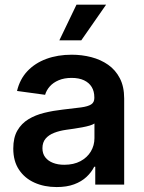

<svg xmlns="http://www.w3.org/2000/svg" viewBox="-20 -773 603 804"><path d="M217.3 10.3Q165.5 10.3 124.5 -8.1Q83.5 -26.4 59.6 -62.3Q35.6 -98.1 35.6 -150.9Q35.6 -196.8 52.7 -226.3Q69.8 -255.9 99.1 -273.7Q128.4 -291.5 165.5 -300.5Q202.6 -309.6 242.2 -314Q290 -319.3 319.1 -323.2Q348.1 -327.1 361.6 -335.7Q375 -344.2 375 -362.3V-365.2Q375 -390.6 364 -408.7Q353 -426.8 331.8 -436.8Q310.5 -446.8 279.8 -446.8Q249 -446.8 225.8 -437Q202.6 -427.2 188.5 -411.1Q174.3 -395 168.9 -376L51.3 -392.1Q63 -441.4 94.7 -475.1Q126.5 -508.8 174.1 -526.4Q221.7 -543.9 280.3 -543.9Q322.8 -543.9 362.3 -533.7Q401.9 -523.4 432.9 -501.7Q463.9 -480 481.9 -445.1Q500 -410.2 500 -360.4V0H378.9V-74.7H374.5Q362.8 -51.3 342 -32Q321.3 -12.7 290.5 -1.2Q259.8 10.3 217.3 10.3ZM249 -83Q288.6 -83 316.9 -98.1Q345.2 -113.3 360.4 -138.7Q375.5 -164.1 375.5 -194.3V-255.9Q369.6 -251.5 356 -247.3Q342.3 -243.2 325 -240Q307.6 -236.8 289.8 -234.1Q272 -231.4 257.3 -229.5Q229.5 -225.6 206.8 -216.8Q184.1 -208 170.9 -192.4Q157.7 -176.8 157.7 -152.3Q157.7 -129.9 169.4 -114.5Q181.2 -99.1 201.7 -91.1Q222.2 -83 249 -83ZM228.5 -604 300.3 -753.4H424.3L320.3 -604Z"/></svg>

Font: Inter 20pt SemiBold
Style: Regular
Weight: 600
Version: Version 4.001;git-66647c0bb